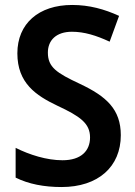

<svg xmlns="http://www.w3.org/2000/svg" viewBox="-20 -744 546 774"><path d="M467 -199C467 -304 408 -356 302 -406C208 -450 173 -473 173 -532C173 -582 207 -616 270 -616C320 -616 368 -601 422 -576L460 -680C401 -707 340 -724 271 -724C136 -724 50 -649 50 -529C50 -409 125 -359 211 -318C303 -275 343 -247 343 -190C343 -136 307 -98 232 -98C168 -98 99 -120 43 -148V-28C95 -2 158 10 228 10C376 10 467 -72 467 -199Z"/></svg>

Font: Noto Sans Armenian SemiCondensed SemiBold
Style: Regular
Weight: 600
Width: 4
Designer: Monotype Design Team
Foundry: Monotype Imaging Inc.
Version: Version 2.008